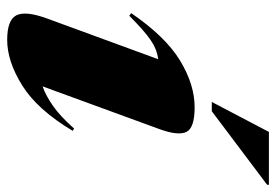

<svg xmlns="http://www.w3.org/2000/svg" viewBox="-140 -632 787 548"><g transform="rotate(90 254.0 -358.5)"><path d="M33 -98 149.5 -416Q121 -412.5 94.5 -394.2Q68 -376 25.5 -333.5L18 -339Q85 -437 153.5 -478.5Q222 -520 286.5 -520Q345 -520 356.8 -497Q368.5 -474 349.5 -421L227 -86Q253 -95 282.8 -115.8Q312.5 -136.5 347.5 -176L354 -172Q293.5 -71 224.5 -28Q155.5 15 94.5 15Q37.5 15 24.2 -11.2Q11 -37.5 33 -98ZM271.5 -569 357 -732H508V-727L298 -569Z"/></g></svg>

Font: Newsreader 72pt ExtraBold
Style: Italic
Weight: 800
Italic angle: -17°
Designer: Hugues Gentile
Foundry: Production Type
Version: Version 1.003; ttfautohint (v1.8.3)